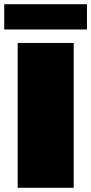

<svg xmlns="http://www.w3.org/2000/svg" viewBox="-26 -892 433 912"><path d="M58 0V-688H324V0ZM-6 -752V-872H387V-752Z"/></svg>

Font: Saira Expanded Black
Style: Regular
Weight: 900
Width: 7
Designer: Hector Gatti with collaboration of the Omnibus-Type team
Foundry: Omnibus-Type
Version: Version 1.101